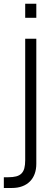

<svg xmlns="http://www.w3.org/2000/svg" viewBox="-31 -742 288 1002"><path d="M100.5 -649V-722.5H158.5V-649ZM-11 239V183H11.5Q36.5 183 53.5 178.5Q70.5 174 81 163.5Q91.5 153 96 136Q100.5 119 100.5 94V-540H158.5V112.5Q158.5 142 150 165.2Q141.5 188.5 125 205Q108.5 221.5 85 230.2Q61.5 239 31.5 239Z"/></svg>

Font: Vela Sans Light
Style: Regular
Weight: 300
Designer: Principal design: Mikhail Sharanda - project Manrope.
Design modification: Ravid Balaliev
Foundry: Mikhail Sharanda
Version: Version 1.001